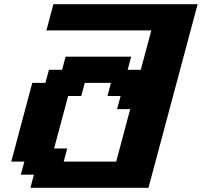

<svg xmlns="http://www.w3.org/2000/svg" viewBox="-20 -895 962 915"><path d="M125 0H687.5Q726.6 -146 804.7 -437.5Q882.8 -729 921.9 -875H234.4Q229 -854 217.8 -812.5Q206.5 -771 201.2 -750H701.2L650.9 -562.5H588.4L605 -625H292.5L275.9 -562.5H213.4L196.3 -500H133.8Q117.2 -437.5 83.7 -312.5Q50.3 -187.5 33.7 -125H96.2L79.1 -62.5H141.6ZM533.7 -125H283.7L300.3 -187.5H237.8Q249 -229 271.2 -312.3Q293.5 -395.5 304.7 -437.5H367.2L383.8 -500H508.8L492.2 -437.5H554.7L538.1 -375H600.6Q589.4 -333 567.1 -249.8Q544.9 -166.5 533.7 -125Z"/></svg>

Font: Faithful 32x
Style: SemiboldOblique
Weight: 400
Foundry: Faithful Resource Pack
Version: Version 1.0; January 27, 2023